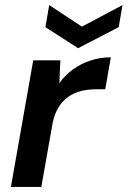

<svg xmlns="http://www.w3.org/2000/svg" viewBox="-20 -737 503 757"><path d="M23 0 111 -499H218L214 -409Q237 -441 268 -463.5Q299 -486 337 -498.5Q375 -511 417 -511L395 -385H359Q327 -385 299 -378Q271 -371 248 -354.5Q225 -338 209 -311Q193 -284 186 -244L143 0ZM463 -717 448 -630 288 -547 159 -630 174 -717 303 -632Z"/></svg>

Font: DM Sans 20pt SemiBold
Style: Italic
Weight: 600
Italic angle: -10°
Version: Version 4.004;gftools[0.9.30]